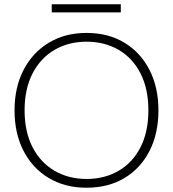

<svg xmlns="http://www.w3.org/2000/svg" viewBox="-20 -866 810 898"><path d="M384 12Q284 12 208 -33.5Q132 -79 90 -160.5Q48 -242 48 -350Q48 -457 90 -538.5Q132 -620 208 -666Q284 -712 384 -712Q487 -712 562.5 -666Q638 -620 679.5 -538.5Q721 -457 721 -350Q721 -242 679.5 -160.5Q638 -79 562.5 -33.5Q487 12 384 12ZM385 -29Q469 -29 534.5 -67Q600 -105 637 -177Q674 -249 674 -350Q674 -451 637 -523Q600 -595 534.5 -633Q469 -671 385 -671Q301 -671 235.5 -633Q170 -595 132.5 -523Q95 -451 95 -350Q95 -249 132.5 -177Q170 -105 235.5 -67Q301 -29 385 -29ZM222 -808V-846H545V-808Z"/></svg>

Font: DM Sans 18pt ExtraLight
Style: Regular
Weight: 250
Designer: Colophon Foundry, Jonny Pinhorn
Foundry: Colophon Foundry
Version: Version 4.004;gftools[0.9.30]